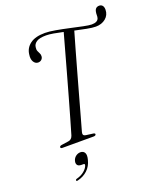

<svg xmlns="http://www.w3.org/2000/svg" viewBox="-173 -865 1008 1199"><g transform="rotate(-20 330.5 -265.5)"><path d="M261 -51Q254.5 -27.5 277 -24.5L326 -18Q337.5 -15.5 336 -9Q334.5 0 319.5 0H113.5Q100 0 101 -8.5Q101.5 -17 116 -19L161.5 -25.5Q184 -28.5 192 -53.5Q203 -91 220.5 -151.2Q238 -211.5 258.2 -283.5Q278.5 -355.5 299 -429Q319.5 -502.5 337.5 -567.5Q355.5 -632.5 368 -677.5Q335 -685 305.8 -690Q276.5 -695 257 -695Q213 -695 193 -681.8Q173 -668.5 171 -647.5Q168.5 -632.5 172.8 -622Q177 -611.5 182 -602.5Q187 -593.5 186 -582.5Q185.5 -570 176.5 -561.2Q167.5 -552.5 152.5 -552.5Q134 -553.5 123.5 -571.5Q113 -589.5 117.5 -618.5Q122 -660.5 156.2 -686.2Q190.5 -712 255 -712Q282.5 -712 324.8 -704.5Q367 -697 412.2 -687Q457.5 -677 494.8 -669.2Q532 -661.5 549 -661.5Q588.5 -661.5 596 -686Q598.5 -695 598.2 -705.8Q598 -716.5 600 -726.5Q605 -756 632.5 -756Q645 -756 653 -746.8Q661 -737.5 661 -719Q660.5 -683.5 634.2 -661.8Q608 -640 568.5 -640Q546 -640 509.8 -647Q473.5 -654 433 -663Q419.5 -617 401.2 -552.2Q383 -487.5 362.5 -414.8Q342 -342 322.5 -271.5Q303 -201 286.8 -143Q270.5 -85 261 -51ZM188.5 140.5Q168.5 140.5 161.5 130Q154.5 119.5 158.5 104Q163 86 177.2 75Q191.5 64 208.5 64Q228 64 236.5 79.2Q245 94.5 236.5 125.5Q227 164.5 199.8 189.8Q172.5 215 134.5 224Q124 227 123.5 220.5Q123.5 213.5 132.5 211.5Q163.5 203.5 184 185.5Q204.5 167.5 209 150.5Q211.5 140.5 202 140.5Z"/></g></svg>

Font: Fraunces 72pt Light
Style: Italic
Weight: 300
Italic angle: -16°
Version: Version 1.000;[b76b70a41]